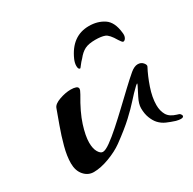

<svg xmlns="http://www.w3.org/2000/svg" viewBox="-113 -578 701 698"><g transform="rotate(-30 237.5 -228.5)"><path d="M341 -463Q377 -463 403.5 -445.5Q430 -428 435 -381Q437 -368 432.5 -359.5Q428 -351 421 -351Q419 -351 415 -356Q411 -361 408 -366Q390 -397 375.5 -402.5Q361 -408 336 -408Q308 -408 292 -400Q276 -392 261 -373Q252 -364 245 -354.5Q238 -345 237 -345Q229 -345 229 -360Q229 -372 235 -386Q269 -463 341 -463ZM92 6Q68 6 51.5 -13Q35 -32 35 -63Q35 -93 45 -130.5Q55 -168 68 -203.5Q81 -239 90 -264Q95 -278 120.5 -287Q146 -296 168 -296Q181 -296 189.5 -293Q198 -290 198 -282Q198 -280 196.5 -276Q195 -272 190 -263Q157 -208 143.5 -165.5Q130 -123 130 -95Q130 -70 138.5 -55.5Q147 -41 157 -41Q168 -41 189 -56Q210 -71 237 -95Q264 -119 292.5 -146Q321 -173 347.5 -198Q374 -223 394 -240Q411 -254 425 -254Q439 -254 447 -244.5Q455 -235 452 -229Q436 -199 423 -161Q410 -123 410 -91Q410 -67 420 -49.5Q430 -32 457 -24Q467 -22 470.5 -17.5Q474 -13 474 -10Q474 -3 462 -3Q455 -3 443 -6Q424 -12 408 -19Q392 -26 380 -39Q370 -50 363 -68Q356 -86 356 -109Q356 -127 368 -150.5Q380 -174 386 -186Q389 -192 389 -194Q389 -196 381 -189Q361 -170 342 -148.5Q323 -127 294.5 -100.5Q266 -74 218 -39Q193 -21 157 -7.5Q121 6 92 6Z"/></g></svg>

Font: Grechen Fuemen
Style: Regular
Weight: 400
Designer: Robert E. Leuschke
Foundry: Robert E. Leuschke
Version: Version 1.010; ttfautohint (v1.8.3)